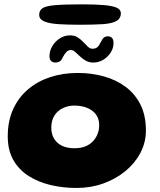

<svg xmlns="http://www.w3.org/2000/svg" viewBox="-20 -856 753 904"><path d="M340 29Q277.5 29 219.5 15.5Q161.5 2 115.8 -26.8Q70 -55.5 43.2 -101.8Q16.5 -148 16.5 -214Q16.5 -286.5 42 -342.2Q67.5 -398 112.8 -436Q158 -474 217.5 -493.2Q277 -512.5 345.5 -512.5Q411.5 -512.5 469.5 -496.2Q527.5 -480 572 -446.8Q616.5 -413.5 641.8 -362.5Q667 -311.5 667 -241.5Q667 -185.5 641.2 -136.5Q615.5 -87.5 570.5 -50.5Q525.5 -13.5 466.5 7.8Q407.5 29 340 29ZM329.5 -158Q361 -158 383 -167.2Q405 -176.5 419.2 -192.5Q433.5 -208.5 440.2 -227.5Q447 -246.5 447 -266Q447 -291 437 -308.8Q427 -326.5 410.2 -337.5Q393.5 -348.5 373 -353.8Q352.5 -359 331 -359Q301.5 -359 276.5 -347.2Q251.5 -335.5 236.5 -312.2Q221.5 -289 221.5 -254.5Q221.5 -225 234.5 -203.2Q247.5 -181.5 271.8 -169.8Q296 -158 329.5 -158ZM241.5 -561.5Q229.5 -561.5 221.2 -568.2Q213 -575 213 -592Q213 -616.5 226.2 -638.8Q239.5 -661 261.5 -675.2Q283.5 -689.5 309.5 -689.5Q331 -689.5 345.8 -680Q360.5 -670.5 372 -658Q383.5 -645.5 393.8 -636Q404 -626.5 415.5 -626.5Q429 -626.5 437.5 -633.2Q446 -640 455 -658.5Q462 -673 469.2 -679Q476.5 -685 488.5 -685Q498.5 -685 506.5 -678.2Q514.5 -671.5 514.5 -652.5Q514.5 -629 500.8 -608Q487 -587 465.5 -574.2Q444 -561.5 420 -561.5Q399 -561.5 383.5 -570.5Q368 -579.5 356 -591Q344 -602.5 333.8 -611.5Q323.5 -620.5 313.5 -620.5Q302.5 -620.5 293.2 -611.8Q284 -603 276.5 -587.5Q269 -571 260.2 -566.2Q251.5 -561.5 241.5 -561.5ZM356 -739.5Q299.5 -739.5 256.2 -742.2Q213 -745 188.8 -755Q164.5 -765 164.5 -786.5Q164.5 -807 180.5 -817.5Q196.5 -828 240.2 -831.8Q284 -835.5 368.5 -835.5Q429.5 -835.5 469.5 -832Q509.5 -828.5 529.2 -819.8Q549 -811 549 -794Q549 -768.5 527.5 -756.8Q506 -745 463.2 -742.2Q420.5 -739.5 356 -739.5Z"/></svg>

Font: Gluten Thin
Style: Bold
Weight: 700
Version: Version 1.300